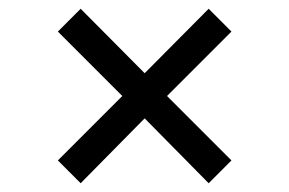

<svg xmlns="http://www.w3.org/2000/svg" viewBox="-20 -569 660 438"><path d="M164 -151 112 -203 259 -350 112 -497 164 -549 310 -402 456 -549 508 -497 361 -350 508 -203 456 -151 310 -299Z"/></svg>

Font: Space Grotesk
Style: Regular
Weight: 400
Designer: Florian Karsten
Foundry: Florian Karsten
Version: Version 2.000